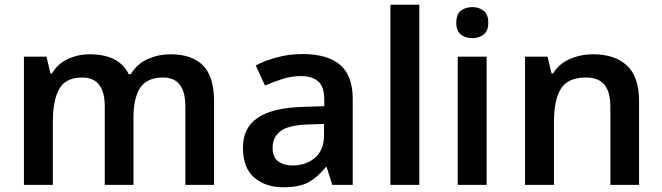

<svg xmlns="http://www.w3.org/2000/svg" viewBox="-20 -780 2793 810"><path d="M698 -551Q790 -551 836.5 -504Q883 -457 883 -353V0H762V-331Q762 -453 668 -453Q600 -453 571.5 -409.5Q543 -366 543 -284V0H422V-331Q422 -453 327 -453Q257 -453 230 -405Q203 -357 203 -267V0H81V-541H176L193 -470H199Q224 -512 267 -531.5Q310 -551 358 -551Q419 -551 460.5 -530.5Q502 -510 523 -467H532Q558 -511 603.5 -531Q649 -551 698 -551Z M1257 -552Q1361 -552 1414.5 -506.5Q1468 -461 1468 -364V0H1382L1358 -75H1354Q1319 -31 1280.5 -10.5Q1242 10 1174 10Q1101 10 1053 -30.5Q1005 -71 1005 -157Q1005 -241 1067 -283Q1129 -325 1255 -329L1348 -332V-360Q1348 -414 1322.5 -436.5Q1297 -459 1251 -459Q1210 -459 1172 -447Q1134 -435 1098 -419L1059 -504Q1099 -525 1150 -538.5Q1201 -552 1257 -552ZM1280 -255Q1195 -252 1162.5 -226Q1130 -200 1130 -156Q1130 -117 1153.5 -99.5Q1177 -82 1214 -82Q1271 -82 1309 -114.5Q1347 -147 1347 -211V-257Z M1749 0H1627V-760H1749Z M2033 -541V0H1911V-541ZM1973 -750Q2000 -750 2020 -735Q2040 -720 2040 -684Q2040 -649 2020 -634Q2000 -619 1973 -619Q1944 -619 1924.5 -634Q1905 -649 1905 -684Q1905 -720 1924.5 -735Q1944 -750 1973 -750Z M2482 -551Q2573 -551 2624.5 -504Q2676 -457 2676 -353V0H2555V-330Q2555 -392 2530 -422.5Q2505 -453 2452 -453Q2375 -453 2346 -405Q2317 -357 2317 -266V0H2195V-541H2290L2307 -470H2313Q2339 -512 2385 -531.5Q2431 -551 2482 -551Z"/></svg>

Font: Noto Sans Sundanese SemiBold
Style: Regular
Weight: 600
Version: Version 2.003